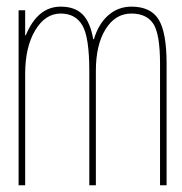

<svg xmlns="http://www.w3.org/2000/svg" viewBox="-20 -550 540 570"><path d="M256.8 -433.6H258.8Q272.5 -479.5 301.8 -504.9Q331.1 -530.3 370.1 -530.3Q427.7 -530.3 451.2 -491.7Q474.6 -453.1 474.6 -360.4V0H455.1V-360.4Q455.1 -449.2 435.1 -479.5Q415 -509.8 370.1 -509.8Q322.3 -509.8 293.5 -463.4Q264.6 -417 264.6 -339.8V0H245.1V-339.8Q245.1 -439.5 224.6 -474.6Q204.1 -509.8 160.2 -509.8Q114.3 -509.8 84.5 -460Q54.7 -410.2 54.7 -330.1V0H35.2V-519.5H54.7V-445.3H56.6Q91.8 -530.3 160.2 -530.3Q202.1 -530.3 225.1 -507.3Q248 -484.4 256.8 -433.6Z"/></svg>

Font: Mgen+ 1m thin
Style: Regular
Weight: 100
Designer: [Source Han Sans]
Ryoko NISHIZUKA  (kana & ideographs); Paul D. Hunt (Latin, Greek & Cyrillic); Wenlong ZHANG  (bopomofo
Version: Version 1.059.20150602